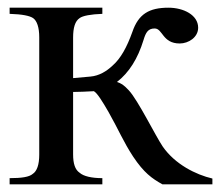

<svg xmlns="http://www.w3.org/2000/svg" viewBox="-20 -479 582 499"><path d="M532 0V-15C489 -25 435 -52 403 -98C384 -126 339 -218 315 -244C300 -260 295 -262 284 -266C315 -290 338 -326 353 -375C359 -395 365 -405 382 -405C403 -405 402 -366 447 -366C470 -366 495 -382 495 -407C495 -440 457 -459 418 -459C368 -459 340 -443 324 -396C310 -357 294 -327 272 -308C257 -294 238 -282 215 -280L170 -276V-381C170 -407 175 -424 187 -432C195 -438 216 -442 246 -443V-459H5V-443C38 -442 57 -438 66 -432C76 -425 82 -408 82 -382V-77C82 -51 76 -34 65 -27C56 -19 36 -16 5 -16V0H246V-16C218 -16 197 -21 187 -30C175 -38 170 -54 170 -78V-240C186 -240 204 -241 224 -242C233 -237 247 -214 262 -188C287 -144 301 -110 326 -72C354 -30 375 -15 402 0Z"/></svg>

Font: XITS
Style: Regular
Weight: 400
Designer: MicroPress Inc., with final additions and corrections provided by Coen Hoffman, Elsevier (retired)
Version: Version 1.302